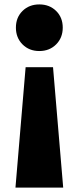

<svg xmlns="http://www.w3.org/2000/svg" viewBox="-20 -745 356 869"><path d="M52 -620Q52 -666 82 -695.5Q112 -725 158 -725Q204 -725 234 -695.5Q264 -666 264 -620Q264 -574 234 -544Q204 -514 158 -514Q112 -514 82 -544Q52 -574 52 -620ZM50 104 96 -441H220L266 104Z"/></svg>

Font: Gmarket Sans TTF Bold
Style: Regular
Weight: 700
Designer: Creative Director : Sungho Lee; Art Director : Kiwoong Choi; Project Manager : Sori Yang, Jongwook Yoon; Font Designer :
Foundry: Sandoll Inc.
Version: Version 1.000;hotconv 1.0.109;makeotfexe 2.5.65596